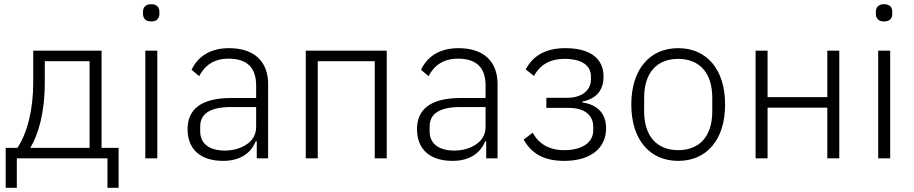

<svg xmlns="http://www.w3.org/2000/svg" viewBox="-20 -753 4346 913"><path d="M7 -50H63C110 -122 138 -229 138 -362V-512H463V-50H544V140H491V0H60V140H7ZM406 -50V-462H193V-360C193 -219 163 -114 124 -50Z M699 -651C672 -651 660 -666 660 -687V-697C660 -718 672 -733 699 -733C726 -733 738 -718 738 -697V-687C738 -666 726 -651 699 -651ZM671 -512H728V0H671Z M1069 -524C976 -524 919 -481 891 -421L927 -391C955 -444 999 -474 1067 -474C1154 -474 1198 -432 1198 -347V-287H1080C932 -287 872 -230 872 -139C872 -43 933 12 1041 12C1121 12 1173 -24 1196 -81H1201V0H1255V-353C1255 -461 1189 -524 1069 -524ZM1198 -149C1198 -114 1182 -87 1155 -68C1127 -48 1090 -37 1049 -37C978 -37 932 -68 932 -128V-152C932 -209 975 -244 1078 -244H1198V-149Z M1434 -512H1819V0H1762V-462H1491V0H1434Z M2160 -524C2067 -524 2010 -481 1982 -421L2018 -391C2046 -444 2090 -474 2158 -474C2245 -474 2289 -432 2289 -347V-287H2171C2023 -287 1963 -230 1963 -139C1963 -43 2024 12 2132 12C2212 12 2264 -24 2287 -81H2292V0H2346V-353C2346 -461 2280 -524 2160 -524ZM2289 -149C2289 -114 2273 -87 2246 -68C2218 -48 2181 -37 2140 -37C2069 -37 2023 -68 2023 -128V-152C2023 -209 2066 -244 2169 -244H2289V-149Z M2663 12C2563 12 2507 -25 2470 -89L2513 -122C2542 -69 2591 -39 2663 -39C2751 -39 2801 -77 2801 -133V-149C2801 -208 2757 -240 2684 -240H2578V-288H2678C2746 -288 2790 -323 2790 -375V-389C2790 -440 2749 -473 2666 -473C2591 -473 2548 -443 2519 -392L2480 -423C2512 -483 2568 -524 2668 -524C2789 -524 2850 -473 2850 -389C2850 -321 2813 -283 2749 -270V-266C2821 -255 2862 -214 2862 -143C2862 -47 2787 12 2663 12Z M3205 12C3137 12 3082 -13 3043 -59C3004 -105 2982 -172 2982 -256C2982 -340 3004 -407 3043 -453C3082 -499 3137 -524 3205 -524C3273 -524 3328 -499 3367 -453C3406 -407 3428 -340 3428 -256C3428 -172 3406 -105 3367 -59C3328 -13 3273 12 3205 12ZM3205 -39C3305 -39 3367 -103 3367 -224V-288C3367 -408 3305 -473 3205 -473C3105 -473 3043 -409 3043 -288V-224C3043 -104 3105 -39 3205 -39Z M3573 -512H3630V-291H3914V-512H3971V0H3914V-241H3630V0H3573Z M4184 -651C4157 -651 4145 -666 4145 -687V-697C4145 -718 4157 -733 4184 -733C4211 -733 4223 -718 4223 -697V-687C4223 -666 4211 -651 4184 -651ZM4156 -512H4213V0H4156Z"/></svg>

Font: Plexus Sans Light
Style: Regular
Weight: 300
Version: Version 2.001;PS 002.001;hotconv 1.0.70;makeotf.lib2.5.58329